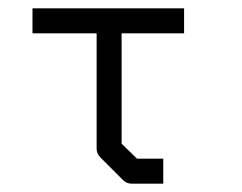

<svg xmlns="http://www.w3.org/2000/svg" viewBox="-20 -490 580 461"><path d="M58 -410V-470H422V-410H272V-145L309 -109H372V-49H296Q284 -49 275 -58L221 -112Q212 -121 212 -133V-410Z"/></svg>

Font: 3270 Nerd Font Mono
Style: Regular
Weight: 400
Monospace: yes
Version: Version 3.0.1;Nerd Fonts 3.0.0